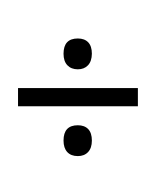

<svg xmlns="http://www.w3.org/2000/svg" viewBox="-20 -800 612 754"><path d="M285.6 -648.9Q312 -648.9 326.4 -633.8Q340.8 -618.7 340.8 -588.9Q340.3 -559.1 325.4 -543.5Q310.5 -527.8 285.6 -527.8Q259.8 -527.8 244.6 -543.7Q229.5 -559.6 229.5 -588.9Q229.5 -648.9 285.6 -648.9ZM50.8 -382.8V-454.1H521.5V-382.8ZM285.6 -308.1Q312 -308.1 326.4 -293Q340.8 -277.8 340.8 -248Q340.8 -218.8 325.9 -202.9Q311 -187 285.6 -187Q258.8 -187 244.1 -202.9Q229.5 -218.8 229.5 -248Q229.5 -308.1 285.6 -308.1ZM283.2 -65.9ZM288.6 -780.3Z"/></svg>

Font: Noto Sans Malayalam UI
Style: Regular
Weight: 400
Designer: Monotype Design team
Foundry: Monotype Imaging Inc.
Version: Version 1.03